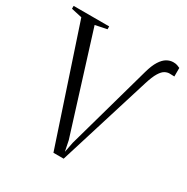

<svg xmlns="http://www.w3.org/2000/svg" viewBox="-182 -895 1021 1050"><g transform="rotate(30 328.5 -370.5)"><path d="M295 8 56.5 -710 -11 -725V-743H213.5V-725L140.5 -710L333 -94L346.5 -28L359 -92L508.5 -626Q521.5 -672.5 538.5 -699.2Q555.5 -726 575.2 -737.5Q595 -749 616 -749Q631 -749 641 -745.5Q651 -742 659 -738V-684Q659 -683.5 653.2 -684.2Q647.5 -685 628 -685Q614.5 -685 599.8 -677.2Q585 -669.5 569.8 -645Q554.5 -620.5 539 -570L359.5 8Z"/></g></svg>

Font: Merriweather 144pt Light
Style: Regular
Weight: 300
Version: Version 2.100